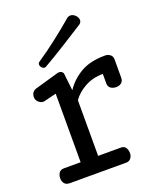

<svg xmlns="http://www.w3.org/2000/svg" viewBox="-154 -939 852 1032"><g transform="rotate(-20 272.0 -423.0)"><path d="M24.4 0ZM374.5 -846.2Q389.6 -846.2 402.6 -833.3Q415.5 -820.3 415.5 -805.2Q415.5 -798.8 412.4 -793.2Q409.2 -787.6 402.8 -783.2Q345.2 -747.1 282.2 -707Q219.2 -667 159.7 -633.3Q157.2 -631.8 154.8 -630.9Q152.3 -629.9 150.4 -629.9Q141.1 -629.9 133.8 -637.9Q126.5 -646 126.5 -655.3Q126.5 -660.2 128.7 -663.8Q130.9 -667.5 134.8 -669.9Q189.5 -706.5 247.3 -751.5Q305.2 -796.4 354.5 -838.9Q358.4 -842.3 363.5 -844.2Q368.7 -846.2 374.5 -846.2ZM431.6 -491.2Q373 -491.2 327.1 -465.3Q281.2 -439.5 257.3 -403.8V-85.9H388.2Q406.7 -85.9 415 -72.5Q423.3 -59.1 423.3 -41Q423.3 -24.9 413.8 -12.5Q404.3 0 387.2 0H64.5Q43.9 0 34.2 -11.7Q24.4 -23.4 24.4 -42Q24.4 -60.1 33.4 -73Q42.5 -85.9 61.5 -85.9H157.2V-478L87.4 -460.9Q86.4 -460.4 84.7 -460.2Q83 -460 80.6 -460Q65.9 -460 53.2 -471.9Q40.5 -483.9 40.5 -499Q40.5 -515.6 47.6 -525.6Q54.7 -535.6 68.4 -540L204.6 -579.1Q206.5 -579.1 207 -579.6Q207.5 -580.1 209.5 -580.1H212.4Q222.7 -580.1 230 -574Q237.3 -567.9 237.3 -557.1L247.6 -464.8Q281.2 -516.1 336.2 -548.1Q391.1 -580.1 476.6 -580.1Q492.7 -580.1 505.1 -570.6Q517.6 -561 517.6 -543.9V-439.9Q517.6 -419.4 505.9 -409.7Q494.1 -399.9 475.6 -399.9Q457.5 -399.9 444.6 -408.9Q431.6 -418 431.6 -437Z"/></g></svg>

Font: Cutive
Style: Regular
Weight: 400
Designer: Vernon Adams
Version: Version 1.002